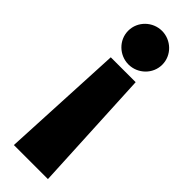

<svg xmlns="http://www.w3.org/2000/svg" viewBox="-212 -612 622 622"><g transform="rotate(45 99.5 -300.5)"><path d="M23 0H179L158 -423H44ZM23 -524C23 -481 59 -447 101 -447C143 -447 179 -481 179 -524C179 -567 143 -601 101 -601C59 -601 23 -567 23 -524Z"/></g></svg>

Font: Charger Sport
Style: UltExt
Weight: 1000
Designer: Jasper
Foundry: Cannot Into Space Fonts
Version: Version 1.1